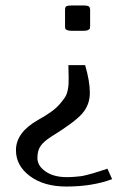

<svg xmlns="http://www.w3.org/2000/svg" viewBox="-20 -495 456 699"><path d="M216.8 -399.9V-458Q216.8 -468.3 220.7 -471.7Q224.6 -475.1 242.2 -475.1H283.2Q299.3 -475.1 303.7 -471.4Q308.1 -467.8 308.1 -458V-399.9Q308.1 -394.5 307.4 -391.6Q306.6 -388.7 300.8 -385.7Q294.9 -382.8 283.2 -382.8H242.2Q230.5 -382.8 224.6 -385.3Q218.8 -387.7 217.8 -390.9Q216.8 -394 216.8 -399.9ZM229 -257.8H290Q307.1 -199.2 307.1 -157.2Q307.1 -113.3 279.3 -81.5Q251.5 -49.8 166 2.9Q137.7 21 127 37.6Q116.2 54.2 116.2 80.1Q116.2 108.9 146 129.4Q175.8 149.9 223.1 149.9Q238.3 149.9 252 148.7Q265.6 147.5 274.2 146.5Q282.7 145.5 297.4 141.6Q312 137.7 317.6 136.2Q323.2 134.8 343.3 128.2Q363.3 121.6 371.1 119.1L388.2 157.2Q316.4 184.1 221.2 184.1Q140.1 184.1 89.1 146.2Q38.1 108.4 38.1 51.8Q38.1 -12.7 118.2 -58.1Q145.5 -73.2 165.3 -87.4Q185.1 -101.6 197 -115.5Q209 -129.4 216.1 -139.9Q223.1 -150.4 226.1 -164.6Q229 -178.7 229.5 -187Q230 -195.3 230 -210.9Q230 -216.8 229.5 -233.9Q229 -251 229 -257.8Z"/></svg>

Font: Resagokr
Style: Regular
Weight: 500
Designer: gluk
Foundry: gluk
Version: Version 0.95